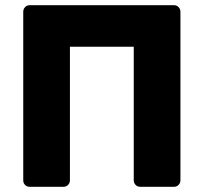

<svg xmlns="http://www.w3.org/2000/svg" viewBox="-20 -720 785 740"><path d="M94.8 0Q84.1 0 76.9 -6.9Q69.6 -13.9 69.6 -25.1V-674.5Q69.6 -685.5 76.9 -692.8Q84.1 -700 94.8 -700H649.9Q660.9 -700 668.1 -692.8Q675.4 -685.5 675.4 -674.5V-25.1Q675.4 -14.5 668.1 -7.2Q660.9 0 649.9 0H520.6Q510 0 502.8 -7.2Q495.5 -14.5 495.5 -25.1V-540H249.5V-25.1Q249.5 -14.5 242.2 -7.2Q235 0 224 0Z"/></svg>

Font: Rubik Light
Style: Regular
Weight: 300
Designer: Hubert and Fischer
Foundry: Hubert and Fischer
Version: Version 2.300;gftools[0.9.30]